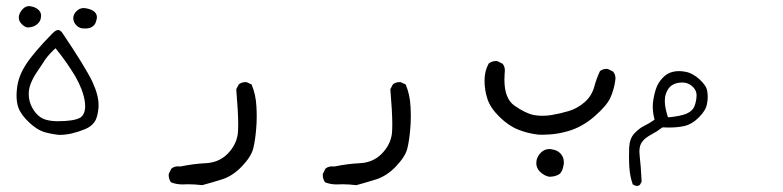

<svg xmlns="http://www.w3.org/2000/svg" viewBox="-20 -281 2540 623"><path d="M99.1 -201.2Q113.3 -211.9 113.3 -230.5Q113.3 -240.7 105.5 -248.5Q96.7 -257.3 81.1 -260.3Q77.6 -261.2 74.7 -261.2Q63 -261.2 54.2 -252Q41 -238.3 41 -223.6Q41 -212.4 50.8 -202.6Q60.5 -192.9 68.8 -191.9Q87.4 -191.9 99.1 -201.2ZM247.6 -189Q252.4 -188.5 256.8 -188.5Q274.9 -188.5 283.7 -197.8Q290.5 -204.1 293 -216.3Q294.4 -220.7 294.4 -224.6Q294.4 -234.9 287.6 -241.7Q278.3 -250.5 260.3 -253.9Q255.4 -254.9 251.5 -254.9Q238.3 -254.9 228 -244.6Q217.8 -234.4 217.8 -222.2Q217.8 -209 228 -198.7Q237.3 -189.5 247.6 -189ZM240.7 100.6Q220.7 112.3 167 112.3Q147 112.3 130.4 107.9Q104 101.1 86.4 71.8Q73.2 49.3 73.2 24.4Q73.2 7.3 79.6 -9.3Q87.4 -29.3 99.4 -46.6Q111.3 -64 118.2 -74.7Q125 -85.4 127.9 -89.6Q130.9 -93.8 134.3 -97.7Q142.6 -107.9 153.3 -118.2L160.2 -124.5Q182.6 -96.7 197 -75.7Q211.4 -54.7 224.1 -33.7Q249 9.8 254.9 46.4Q256.3 55.7 256.3 63Q256.3 89.8 240.7 100.6ZM150.4 -172.9Q90.3 -111.8 64.7 -72.5Q39.1 -33.2 35.2 5.4Q33.7 18.1 33.7 28.8Q33.7 51.8 39.6 67.9Q48.3 91.8 74.2 116Q100.1 140.1 122.1 147Q145 153.8 171.4 156.7Q193.4 156.7 214.6 151.6Q235.8 146.5 256.8 137.7Q275.9 129.9 286.6 114.7Q297.4 99.6 299.8 65.9Q299.8 62.5 299.8 59.6Q299.8 27.3 279.8 -15.6Q256.3 -64.5 182.6 -173.8Q175.8 -183.6 168.5 -183.6Q161.1 -183.6 150.4 -172.9Z M571.3 317.4 591.8 316.9Q611.8 316.9 636.2 319.8Q665.5 312 701.2 300.8Q735.8 289.6 765.6 258.1Q795.4 226.6 801.8 200.4Q808.1 174.3 811 139.6Q813 118.2 813 99.1Q813 80.1 812 64Q810.1 25.9 796.4 -6.8L780.8 -14.2Q778.8 -14.6 777.3 -14.6Q763.7 -14.6 754.9 -7.3L746.6 8.3Q752.9 82.5 752.9 122.1Q752.9 142.6 751.5 154.3Q746.1 190.4 718 218.5Q689.9 246.6 647.5 248.5Q607.4 250.5 564.9 259.3Q561 258.8 556.9 258.8Q552.7 258.8 547.1 260.3Q541.5 261.7 536.1 266.1L527.8 282.7Q527.3 284.7 527.3 286.1Q527.3 300.3 534.7 310.5Q552.2 317.4 571.3 317.4Z M1071.3 317.4 1091.8 316.9Q1111.8 316.9 1136.2 319.8Q1165.5 312 1201.2 300.8Q1235.8 289.6 1265.6 258.1Q1295.4 226.6 1301.8 200.4Q1308.1 174.3 1311 139.6Q1313 118.2 1313 99.1Q1313 80.1 1312 64Q1310.1 25.9 1296.4 -6.8L1280.8 -14.2Q1278.8 -14.6 1277.3 -14.6Q1263.7 -14.6 1254.9 -7.3L1246.6 8.3Q1252.9 82.5 1252.9 122.1Q1252.9 142.6 1251.5 154.3Q1246.1 190.4 1218 218.5Q1189.9 246.6 1147.5 248.5Q1107.4 250.5 1064.9 259.3Q1061 258.8 1056.9 258.8Q1052.7 258.8 1047.1 260.3Q1041.5 261.7 1036.1 266.1L1027.8 282.7Q1027.3 284.7 1027.3 286.1Q1027.3 300.3 1034.7 310.5Q1052.2 317.4 1071.3 317.4Z M1726.1 155.8Q1732.4 156.2 1741 156.2Q1749.5 156.2 1762.7 155.3Q1793 153.3 1823.2 144.5Q1869.1 131.3 1908.7 96.9Q1948.2 62.5 1960.4 36.6Q1972.2 10.3 1976.1 -18.1Q1977.1 -22.5 1977.1 -26.4Q1977.1 -39.6 1969.2 -48.8L1952.6 -57.1Q1950.7 -57.6 1949.2 -57.6Q1935.5 -57.6 1926.8 -50.3Q1915.5 -26.4 1908.2 0.5Q1899.9 30.8 1876.7 50.8Q1853.5 70.8 1826.2 79.1Q1798.8 87.4 1769.5 92.3Q1754.4 94.7 1740.2 94.7Q1725.6 94.7 1712.4 92.3Q1685.1 86.9 1648.9 61.5Q1616.7 38.6 1616.7 -22.5Q1616.7 -33.7 1617.4 -41.5Q1618.2 -49.3 1618.2 -52Q1618.2 -54.7 1617.7 -58.6Q1616.2 -67.4 1610.8 -74.2L1594.2 -82.5Q1592.3 -83 1588.4 -83Q1584.5 -83 1578.1 -81.3Q1571.8 -79.6 1565.9 -75.2Q1552.2 -50.8 1552.2 -19.8Q1552.2 11.2 1561.5 39.6Q1570.8 68.8 1600.6 98.1Q1630.4 127.4 1661.4 139.6Q1692.4 151.9 1726.1 155.8ZM1809.6 245.6Q1809.6 228 1797.9 216.3Q1788.1 206.1 1770.5 203.6Q1766.6 202.6 1762.7 202.6Q1746.6 202.6 1734.9 214.4Q1720.2 229 1720.2 248.5Q1720.2 264.2 1731.4 275.4Q1745.1 289.1 1761.7 292.5Q1780.3 292.5 1793 285.2Q1804.2 278.8 1808.1 257.8Q1809.6 251.5 1809.6 245.6Z M2137.2 46.4Q2137.2 33.7 2140.1 25.4Q2145 9.8 2153.8 1Q2167 -12.2 2189.9 -13.2Q2191.4 -13.2 2194.3 -13.2Q2197.3 -13.2 2202.1 -12.7Q2216.8 -10.3 2228.5 1.2Q2240.2 12.7 2240.2 27.8Q2240.2 43.9 2234.4 61Q2228.5 78.6 2207.5 87.9Q2188 95.7 2154.3 99.1L2147.5 99.6L2145.5 93.3Q2137.2 66.9 2137.2 46.4ZM2042.5 321.8Q2043.9 322.3 2046.4 322.3Q2052.2 322.3 2056.6 318.4L2062 308.6Q2059.1 252.9 2055.7 225.6Q2054.7 217.8 2054.7 210.9Q2054.7 190.4 2064 178.7Q2070.3 170.4 2078.4 164.8Q2086.4 159.2 2093.8 155.3Q2110.8 146.5 2129.4 132.3Q2141.6 132.8 2150.9 132.8Q2177.2 132.8 2198.2 128.4Q2224.6 123 2247.6 100.1Q2270.5 77.1 2273.9 56.6Q2276.4 44.4 2276.4 34.2Q2276.4 23.9 2274.9 15.1Q2272.5 -2.9 2250 -23.4Q2227.5 -43.9 2205.1 -47.9Q2193.4 -50.3 2182.9 -50.3Q2172.4 -50.3 2163.1 -47.9Q2145 -43.9 2129.9 -28.1Q2114.7 -12.2 2107.9 9Q2101.1 30.3 2098.6 53.2Q2098.1 59.1 2098.1 64.9Q2098.1 82.5 2102.5 101.6L2104 107.4Q2084.5 120.6 2068.4 128.4Q2053.7 135.7 2038.3 152.1Q2022.9 168.5 2021.5 198.2Q2021 211.9 2021 228Q2021 244.1 2022 260.3Q2023.9 291.5 2033.2 317.4Z"/></svg>

Font: NaikaiFont
Style: Light
Weight: 300
Version: Version 1.89